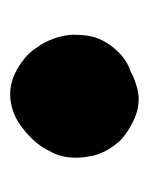

<svg xmlns="http://www.w3.org/2000/svg" viewBox="22 -570 289 372"><g transform="rotate(-90 166.0 -383.5)"><path d="M152.3 -494.1ZM261.7 -454.1Q271.5 -441.4 278.3 -421.4Q285.2 -401.4 285.2 -384.8Q285.2 -375 284.2 -365.2Q282.2 -335.9 261.7 -309.6Q241.2 -283.2 213.9 -274.4Q204.1 -268.6 188.5 -263.7Q172.9 -258.8 161.1 -258.8Q149.4 -258.8 137.7 -261.7Q123 -265.6 105.5 -275.9Q87.9 -286.1 78.1 -296.9Q70.3 -305.7 64.5 -315.4Q59.6 -322.3 55.2 -333.5Q50.8 -344.7 49.8 -353.5Q46.9 -366.2 46.9 -379.9Q46.9 -393.6 49.8 -406.2Q52.7 -419.9 60.5 -432.6Q70.3 -454.1 93.8 -475.1Q117.2 -496.1 139.6 -502.9Q154.3 -507.8 170.9 -507.8Q196.3 -507.8 222.7 -491.7Q249 -475.6 261.7 -454.1Z"/></g></svg>

Font: sage sans
Style: Regular
Weight: 400
Version: Version 001.032